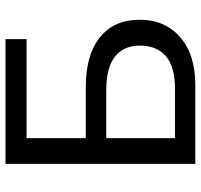

<svg xmlns="http://www.w3.org/2000/svg" viewBox="-36 -692 728 696"><g transform="rotate(-90 328.0 -344.0)"><path d="M604.5 -201.7C604.5 -263.5 583.3 -311.5 540.8 -345.7C498.3 -379.9 438.6 -397 361.8 -397H175.3V-611.8H534.2V-688H82V0H367.7C441.6 0 499.5 -18.4 541.5 -55.2C583.5 -92 604.5 -140.8 604.5 -201.7ZM510.7 -200.7C510.7 -160.3 498 -129.1 472.7 -106.9C447.3 -84.8 407.9 -73.7 354.5 -73.7H175.3V-322.8H350.6C404 -322.8 444 -312.3 470.7 -291.3C497.4 -270.3 510.7 -240.1 510.7 -200.7Z"/></g></svg>

Font: Arimo
Style: Regular
Weight: 400
Designer: Steve Matteson
Foundry: Monotype Imaging Inc.
Version: Version 1.32